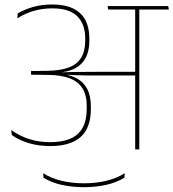

<svg xmlns="http://www.w3.org/2000/svg" viewBox="-20 -652 757 838"><path d="M717 -610.5 714 -625.5H449.5L452.5 -610.5ZM570 0H588V-616H570ZM29 -84.5 31.5 -62.5Q64.5 -39.5 106.5 -27Q148.5 -14.5 200.5 -14.5Q286.5 -14.5 331.5 -53.8Q376.5 -93 376.5 -176.5V-189Q376.5 -234.5 360 -265Q343.5 -295.5 311.5 -311.8Q279.5 -328 232 -331V-335Q276 -337.5 306.8 -353.2Q337.5 -369 353.8 -399.2Q370 -429.5 370 -475V-484Q370 -531 352.8 -564Q335.5 -597 299.5 -614.8Q263.5 -632.5 208.5 -632.5Q165 -632.5 127.5 -622.5Q90 -612.5 57.5 -593.5L55.5 -572Q92.5 -595 130 -605.2Q167.5 -615.5 208.5 -615.5Q283 -615.5 317.5 -580.8Q352 -546 352 -483.5V-475.5Q352 -430 334.8 -401Q317.5 -372 281.5 -358Q245.5 -344 189 -343L115.5 -342V-326L191.5 -325Q247 -324.5 284.2 -310.2Q321.5 -296 340 -266.2Q358.5 -236.5 358.5 -189.5V-177.5Q358.5 -126 340.2 -93.8Q322 -61.5 286.5 -46.5Q251 -31.5 200 -31.5Q150 -31.5 108 -44.8Q66 -58 29 -84.5ZM228 -337V-328L259 -325V-326.5Q283.5 -325 306.8 -324Q330 -323 354.5 -322.8Q379 -322.5 406 -322.5H579.5V-338.5H406Q378.5 -338.5 352.5 -338.2Q326.5 -338 300.8 -337.8Q275 -337.5 247.5 -336.5V-338ZM346.5 165Q397 165 442.5 155Q488 145 523 123.5L524.5 104Q488 127 442.5 137.5Q397 148 346.5 148Q296 148 250.2 137.5Q204.5 127 168.5 104L170 123.5Q204 145 249.8 155Q295.5 165 346.5 165Z"/></svg>

Font: Anek Devanagari Thin
Style: Regular
Weight: 250
Designer: Kailash Malviya (Devanagari) & Yesha Goshar (Latin)
Foundry: Ek Type
Version: Version 1.003